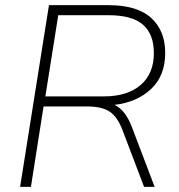

<svg xmlns="http://www.w3.org/2000/svg" viewBox="-20 -725 694 745"><path d="M58 0 170 -705H401Q512 -705 566.5 -655.5Q621 -606 621 -520Q621 -431 566 -379.5Q511 -328 424 -318Q446 -308 462.5 -286.5Q479 -265 491 -234L580 0H539L455 -221Q436 -271 406 -291.5Q376 -312 317 -312H149L100 0ZM156 -351H383Q474 -351 525.5 -395Q577 -439 577 -519Q577 -592 535 -629Q493 -666 401 -666H206Z"/></svg>

Font: Nunito Sans ExtraLight
Style: Italic
Weight: 200
Italic angle: -9°
Designer: Vernon Adams
Foundry: Vernon Adams
Version: Version 3.006; ttfautohint (v1.8.3)